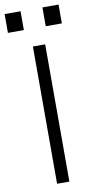

<svg xmlns="http://www.w3.org/2000/svg" viewBox="-111 -945 480 985"><g transform="rotate(-10 129.5 -452.0)"><path d="M103 0V-715H167V0ZM186 -904H270V-806H186ZM-11 -904H72V-806H-11ZM186 -904H270V-806H186ZM-11 -904H72V-806H-11Z"/></g></svg>

Font: Afta sans
Style: Regular
Weight: 400
Designer: par.qink
Foundry: Oriol Esparraguera Font
Version: Version 1.000